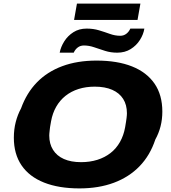

<svg xmlns="http://www.w3.org/2000/svg" viewBox="-20 -1036 951 1068"><path d="M422 12Q307 12 225 -20.5Q143 -53 100 -116Q57 -179 57 -270Q57 -316 67.5 -357Q78 -398 97 -433Q128 -519 185.5 -578Q243 -637 326.5 -668Q410 -699 517 -699Q633 -699 714.5 -666.5Q796 -634 839.5 -571Q883 -508 883 -415Q883 -372 873 -333Q863 -294 844 -260Q815 -172 756.5 -111.5Q698 -51 613.5 -19.5Q529 12 422 12ZM431 -134Q480 -134 521.5 -147Q563 -160 595 -185Q627 -210 647.5 -246.5Q668 -283 676 -328Q679 -346 681 -358.5Q683 -371 684 -379.5Q685 -388 685.5 -394.5Q686 -401 686 -406Q686 -453 665 -486Q644 -519 604 -536.5Q564 -554 507 -554Q458 -554 417 -541Q376 -528 344.5 -503Q313 -478 292.5 -442Q272 -406 264 -361Q260 -342 258.5 -329.5Q257 -317 256 -308Q255 -299 254.5 -293Q254 -287 254 -282Q254 -236 275 -202.5Q296 -169 335.5 -151.5Q375 -134 431 -134ZM312 -743Q318 -775 337.5 -806Q357 -837 388.5 -857Q420 -877 462 -877Q499 -877 530.5 -867.5Q562 -858 591 -847.5Q620 -837 649 -837Q668 -837 682.5 -848Q697 -859 705 -877H783Q778 -845 758.5 -814Q739 -783 707 -763Q675 -743 632 -743Q596 -743 564.5 -753Q533 -763 504 -773Q475 -783 447 -783Q427 -783 412.5 -772Q398 -761 390 -743ZM392 -925 408 -1016H761L745 -925Z"/></svg>

Font: Archivo SemiExpanded ExtraBold
Style: Italic
Weight: 800
Width: 6
Italic angle: -10°
Designer: Hector Gatti
Foundry: Omnibus-Type
Version: Version 2.001